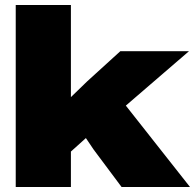

<svg xmlns="http://www.w3.org/2000/svg" viewBox="-20 -749 781 769"><path d="M43 0V-729H264V-360L329 -423L462 -544H737L484 -326L741 0H467L355 -150L324 -196L264 -142V0Z"/></svg>

Font: Mona Sans Expanded Black
Style: Regular
Weight: 900
Width: 7
Designer: Deni Anggara
Foundry: GitHub
Version: Version 2.000